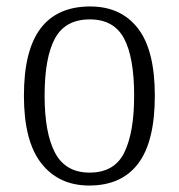

<svg xmlns="http://www.w3.org/2000/svg" viewBox="-20 -564 553 594"><path d="M256 10Q162 10 108 -58.5Q54 -127 54 -268Q54 -408 105.5 -476Q157 -544 259 -544Q354 -544 406.5 -476.5Q459 -409 459 -268Q459 -126 407.5 -58Q356 10 256 10ZM257 -30Q334 -30 364.5 -92Q395 -154 395 -268Q395 -387 363.5 -445.5Q332 -504 258 -504Q182 -504 150 -445Q118 -386 118 -268Q118 -152 150.5 -91Q183 -30 257 -30Z"/></svg>

Font: Noto Serif SemiCondensed Light
Style: Regular
Weight: 300
Width: 4
Designer: Monotype Design Team
Foundry: Monotype Imaging Inc.
Version: Version 2.013